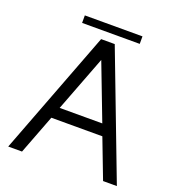

<svg xmlns="http://www.w3.org/2000/svg" viewBox="-143 -919 948 1033"><g transform="rotate(20 331.0 -402.0)"><path d="M292 -714 20 0H99L185 -225H477L563 0H642L370 -714ZM166 -761H496V-804H166ZM209 -290 331 -609 453 -290Z"/></g></svg>

Font: Non Bureau Light
Style: Regular
Weight: 300
Designer: Jona Saucedo
Foundry: Non Foundry
Version: Version 1.000;FEAKit 1.0